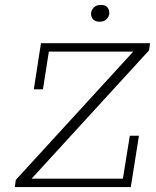

<svg xmlns="http://www.w3.org/2000/svg" viewBox="-20 -758 631 778"><path d="M40 0 44 -29 520 -549H178L154 -396H117L146 -583H588L584 -554L108 -34H478L506 -208H543L510 0ZM384 -670Q366 -670 357.5 -679.5Q349 -689 349 -702Q349 -716 359.5 -727Q370 -738 389 -738Q407 -738 415 -728.5Q423 -719 423 -705Q423 -693 413 -681.5Q403 -670 384 -670Z"/></svg>

Font: Rokkitt SemiBold ExtraLight
Style: Italic
Weight: 250
Italic angle: -9°
Version: Version 3.103